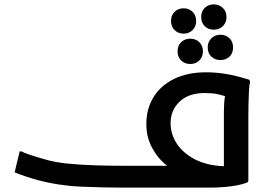

<svg xmlns="http://www.w3.org/2000/svg" viewBox="-20 -859 1249 879"><path d="M551 0Q453 0 350.5 -4.5Q248 -9 151 -35Q122 -43 94 -52.5Q66 -62 47 -70L70 -166H78Q89 -160 109 -153Q129 -146 149 -140Q169 -134 180 -131Q229 -116 290.5 -110Q352 -104 419.5 -102Q487 -100 551 -100H745Q703 -133 676.5 -182Q650 -231 650 -291Q650 -361 683 -414.5Q716 -468 777.5 -498Q839 -528 923 -528Q969 -528 1014.5 -520.5Q1060 -513 1121 -494L1125 -486Q1121 -468 1119.5 -438Q1118 -408 1117.5 -377Q1117 -346 1117 -326V-32L1113 -24Q1053 0 929 0ZM761 -295Q761 -244 790 -200.5Q819 -157 873.5 -129Q928 -101 1005 -98V-345Q1005 -389 1010 -419Q991 -425 970.5 -429Q950 -433 916 -433Q844 -433 802.5 -394Q761 -355 761 -295ZM901 -781Q901 -807 917.5 -823Q934 -839 959 -839Q983 -839 1000 -823Q1017 -807 1017 -781Q1017 -755 1000 -739Q983 -723 959 -723Q934 -723 917.5 -739Q901 -755 901 -781ZM763 -763Q763 -789 779.5 -805Q796 -821 821 -821Q845 -821 861.5 -805Q878 -789 878 -763Q878 -737 861.5 -721Q845 -705 821 -705Q796 -705 779.5 -721Q763 -737 763 -763ZM931 -642Q931 -668 948 -684Q965 -700 989 -700Q1014 -700 1030.5 -684Q1047 -668 1047 -642Q1047 -615 1030.5 -599.5Q1014 -584 989 -584Q965 -584 948 -599.5Q931 -615 931 -642ZM793 -624Q793 -650 809.5 -666Q826 -682 851 -682Q876 -682 892.5 -666Q909 -650 909 -624Q909 -598 892.5 -582Q876 -566 851 -566Q826 -566 809.5 -582Q793 -598 793 -624Z"/></svg>

Font: Kufam Medium
Style: Regular
Weight: 500
Designer: Wael Morcos, Artur Schmal
Foundry: Original Type
Version: Version 1.300; ttfautohint (v1.8.3)